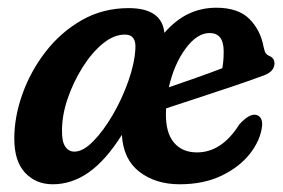

<svg xmlns="http://www.w3.org/2000/svg" viewBox="-20 -468 733 497"><path d="M445 9Q383 9 341 -23.2Q299 -55.5 295.5 -119Q254 -53 210 -22Q166 9 116.5 9Q73 9 45 -20.8Q17 -50.5 17 -109.5Q17 -165.5 38 -224.5Q59 -283.5 98.2 -334.2Q137.5 -385 192 -416Q246.5 -447 313 -447Q399 -447 405.5 -383Q435.5 -417 468.5 -432.5Q501.5 -448 540 -448Q596.5 -448 625.5 -419Q654.5 -390 662.5 -346Q665 -334 668 -330Q671 -326 676.5 -323.5Q690.5 -318 690.5 -303.5Q690.5 -293 682.5 -284.5Q674.5 -276 654 -269.5Q622.5 -258 578.8 -243.2Q535 -228.5 490 -213.8Q445 -199 410 -187.5Q409.5 -180.5 409.5 -173Q409 -124.5 430.2 -99Q451.5 -73.5 490 -73.5Q554 -73.5 599.5 -146Q626 -175 643.5 -170.5Q660 -166 658.5 -142.5Q654.5 -105.5 627.5 -70.8Q600.5 -36 554 -13.5Q507.5 9 445 9ZM522.5 -382.5Q490 -382.5 460.2 -342Q430.5 -301.5 417 -242Q450.5 -253.5 488.8 -267Q527 -280.5 555.5 -291.5Q559 -310 559 -335Q559 -382.5 522.5 -382.5ZM140.5 -130.5Q140 -101.5 149 -88.5Q158 -75.5 172.5 -75.5Q195 -75.5 221.2 -102.2Q247.5 -129 271.8 -170.5Q296 -212 312.2 -258Q328.5 -304 330.5 -343Q332.5 -378.5 303.5 -378.5Q274.5 -378.5 246 -355Q217.5 -331.5 193.8 -293.8Q170 -256 155.2 -213Q140.5 -170 140.5 -130.5Z"/></svg>

Font: Fraunces 144pt S100 SemiBold
Style: Italic
Weight: 600
Italic angle: -16°
Version: Version 1.000; ttfautohint (v1.8.3)